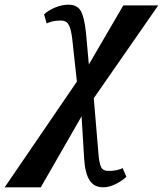

<svg xmlns="http://www.w3.org/2000/svg" viewBox="-131 -559 695 819"><path d="M197 -211 177 -394Q172 -438 160.5 -456Q149 -474 120 -471Q94 -471 68 -459L57 -498Q77 -516 105.5 -527.5Q134 -539 161 -539Q198 -539 213.5 -512.5Q229 -486 236 -417L248 -284L395 -536H544L269 -140L289 97Q292 138 301 155Q310 172 339 170Q351 170 367.5 166.5Q384 163 392 158L408 195Q388 214 360.5 227Q333 240 310 240Q270 240 251 210Q232 180 228 119L217 -63L43 240H-111Z"/></svg>

Font: Noto Serif CondExtraBold
Style: Italic
Weight: 800
Width: 3
Italic angle: -12°
Designer: Monotype Design Team
Foundry: Monotype Imaging Inc.
Version: Version 1.001